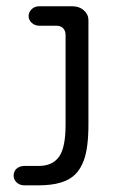

<svg xmlns="http://www.w3.org/2000/svg" viewBox="-20 -587 384 599"><path d="M55.7 -8.8H100.6Q180.7 -8.8 214.8 -43Q231.4 -59.6 241.2 -85.9Q255.9 -125 255.9 -198.2V-524.4Q255.9 -542 241.7 -554.7Q227.5 -567.4 206.1 -567.4H102.5Q87.9 -567.4 78.6 -558.1Q69.3 -548.8 69.3 -537.1Q69.3 -524.4 79.1 -515.6Q88.9 -506.8 102.5 -506.8H155.3Q168.9 -506.8 176.8 -499Q184.6 -491.2 184.6 -477.5V-198.2Q184.6 -129.9 166 -100.6Q145.5 -69.3 100.6 -69.3H55.7Q41 -69.3 30.3 -59.6Q22.5 -50.8 22.5 -39.1Q22.5 -26.4 32.2 -17.6Q42 -8.8 55.7 -8.8Z"/></svg>

Font: FakePearl
Style: ExtraLight
Weight: 300
Version: Version 1.2